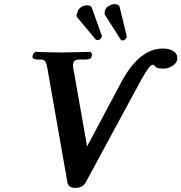

<svg xmlns="http://www.w3.org/2000/svg" viewBox="-20 -897 878 929"><path d="M373 -862.8Q384.8 -871.1 398.9 -871.1Q420.4 -871.1 423.8 -860.8L473.1 -723.1Q473.6 -722.7 473.1 -721.4Q472.7 -720.2 471.9 -718.8Q471.2 -717.3 471.2 -716.8Q469.2 -710 463.9 -707Q458 -703.1 454.1 -703.1H452.1Q444.8 -703.1 443.8 -705.1L352.1 -814.9Q350.1 -818.8 350.1 -820.8Q350.1 -823.2 350.8 -825.7Q351.6 -828.1 352.5 -830.8Q353.5 -833.5 354 -835Q357.4 -852.5 373 -862.8ZM509.8 -870.1Q521.5 -877 533.2 -877H536.1Q556.6 -875.5 559.1 -862.8L594.2 -716.8Q594.2 -716.3 593.3 -715.8Q592.3 -715.3 591.3 -714.8Q590.3 -714.4 589.8 -713.9Q589.8 -709 582 -703.1Q576.2 -701.2 573.2 -701.2Q567.9 -701.2 564.9 -704.1L487.8 -825.2Q484.4 -829.1 486.8 -840.8Q490.2 -861.8 509.8 -870.1ZM573.2 -511.2Q658.2 -662.1 768.1 -662.1Q798.3 -662.1 818.1 -649.9Q837.9 -637.7 837.9 -617.2V-609.9Q834.5 -590.8 813.5 -577.9Q792.5 -564.9 772 -564.9Q738.3 -564.9 731 -575.2H731.9Q723.1 -584 720.2 -584Q703.1 -584 661.1 -506.8L394 -13.2Q379.4 12.2 345.2 12.2Q310.5 12.2 306.2 -14.2L209 -567.9Q205.1 -590.8 198.7 -599.9Q192.4 -608.9 176.8 -608.9H165Q152.3 -608.9 144.5 -612.5Q136.7 -616.2 137.2 -622.1L140.1 -636.2L150.9 -646Q241.2 -643.1 279.8 -643.1L417 -646L425.8 -636.2L422.9 -622.1Q421.4 -608.9 391.1 -608.9H365.2Q350.6 -608.9 343.5 -604.5Q336.4 -600.1 334 -589.8Q332.5 -579.1 334 -570.8L396 -219.2Q400.4 -191.4 400.9 -188Q402.3 -190.4 407.7 -200.9Q413.1 -211.4 416 -215.8Z"/></svg>

Font: Linux Libertine
Style: Bold Italic
Weight: 700
Italic angle: -11.5°
Designer: Philipp H. Poll
Foundry: Philipp H. Poll
Version: Version 4.0.5